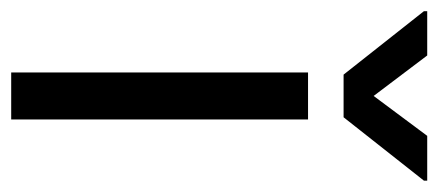

<svg xmlns="http://www.w3.org/2000/svg" viewBox="-282 -543 783 343"><g transform="rotate(90 109.5 -371.5)"><path d="M67.4 -530.3H151.4V0H67.4ZM109.4 -647.5 180.7 -743.2H260.7V-737.3L147.5 -593.8H71.3L-42 -737.3V-743.2H37.1Z"/></g></svg>

Font: Pretendard GOV Variable
Style: Regular
Weight: 400
Designer: Base glyphs from Inter by Rasmus Andersson; Hangul glyphs from Noto Sans CJK(Source Han Sans) by Jang Soo-young and Kang
Foundry: Kil Hyung-jin
Version: Version 1.307;Glyphs 3.2 (3192)